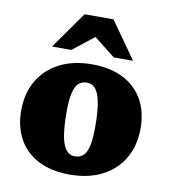

<svg xmlns="http://www.w3.org/2000/svg" viewBox="-80 -759 748 844"><g transform="rotate(10 294.0 -337.0)"><path d="M295.5 -68Q317.5 -68 332.2 -81Q347 -94 354.2 -125.2Q361.5 -156.5 361.5 -211Q361.5 -274.5 354.5 -315.5Q347.5 -356.5 332.2 -376.5Q317 -396.5 292 -396.5Q270.5 -396.5 255.8 -383.5Q241 -370.5 233.5 -339.5Q226 -308.5 226 -253.5Q226 -190.5 233 -149.2Q240 -108 255.5 -88Q271 -68 295.5 -68ZM287 15Q205 15 147.2 -14.5Q89.5 -44 59 -98.2Q28.5 -152.5 28.5 -226Q28.5 -303 62 -360Q95.5 -417 156.5 -448.2Q217.5 -479.5 300.5 -479.5Q383 -479.5 440.5 -450Q498 -420.5 528.5 -366.5Q559 -312.5 559 -238.5Q559 -162 525.8 -105Q492.5 -48 431.5 -16.5Q370.5 15 287 15ZM113 -526 229.5 -690.5H358.5L475 -526H388.5L265.5 -623H322.5L199.5 -526Z"/></g></svg>

Font: Newsreader ExtraBold
Style: Regular
Weight: 800
Designer: Hugues Gentile
Foundry: Production Type
Version: Version 1.003